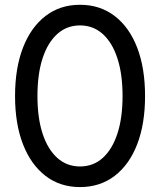

<svg xmlns="http://www.w3.org/2000/svg" viewBox="-20 -759 660 791"><path d="M309.6 11.7Q227.5 11.7 167.5 -34.4Q107.4 -80.6 74.7 -164.6Q42 -248.5 42 -363.3Q42 -478.5 74.7 -562.7Q107.4 -647 167.5 -693.1Q227.5 -739.3 309.6 -739.3Q392.1 -739.3 452.4 -693.1Q512.7 -647 545.2 -562.7Q577.6 -478.5 577.6 -363.3Q577.6 -248.5 545.2 -164.6Q512.7 -80.6 452.4 -34.4Q392.1 11.7 309.6 11.7ZM309.6 -73.2Q364.3 -73.2 403.3 -108.4Q442.4 -143.6 463.6 -208.3Q484.9 -272.9 484.9 -363.3Q484.9 -454.1 463.6 -519Q442.4 -584 403.1 -619.1Q363.8 -654.3 309.6 -654.3Q255.4 -654.3 216.1 -619.1Q176.8 -584 155.5 -519Q134.3 -454.1 134.3 -363.3Q134.3 -272.9 155.5 -208.3Q176.8 -143.6 216.1 -108.4Q255.4 -73.2 309.6 -73.2Z"/></svg>

Font: Inter Cardless Display
Style: Regular
Weight: 400
Designer: Rasmus Andersson
Foundry: rsms
Version: Version 4.001;git-9221beed3